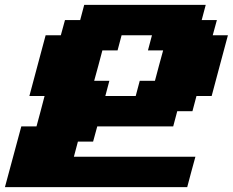

<svg xmlns="http://www.w3.org/2000/svg" viewBox="-54 -645 957 790"><path d="M-33.7 125H716.3Q721.7 104 732.9 62.5Q744.1 21 750 0H250L266.6 -62.5H329.1L346.2 -125H658.7L675.3 -187.5H737.8L754.4 -250H816.9Q828.1 -292 850.3 -375.2Q872.6 -458.5 883.8 -500H821.3L838.4 -562.5H775.9L792.5 -625H292.5L275.9 -562.5H213.4L196.3 -500H133.8Q122.6 -458 100.3 -375Q78.1 -292 66.9 -250H129.4Q124 -229 113 -187.3Q102.1 -145.5 96.2 -125H33.7Q22.5 -83.5 0 0Q-22.5 83.5 -33.7 125ZM504.4 -250H379.4L396 -312.5H333.5Q339.4 -333 350.6 -375Q361.8 -417 367.2 -437.5H429.7L446.3 -500H571.3L554.7 -437.5H617.2Q611.3 -417 600.1 -375Q588.9 -333 583.5 -312.5H521Z"/></svg>

Font: Faithful 32x
Style: BoldOblique
Weight: 400
Foundry: Faithful Resource Pack
Version: Version 1.0; January 27, 2023